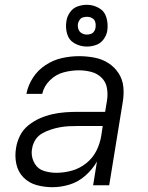

<svg xmlns="http://www.w3.org/2000/svg" viewBox="-20 -772 616 800"><path d="M199 8Q234 8 270 -3Q306 -14 335.5 -40Q365 -66 384 -99L368 0H435L491 -344Q497 -377 494 -409Q491 -441 474 -467Q457 -493 431 -509.5Q405 -526 373 -532Q341 -538 309 -538Q274 -538 238 -530Q202 -522 170 -501Q138 -480 117.5 -448.5Q97 -417 90 -381H156Q163 -413 188 -437.5Q213 -462 245 -470.5Q277 -479 308 -479Q335 -479 360 -472.5Q385 -466 403 -448.5Q421 -431 425.5 -405.5Q430 -380 426 -354L418 -306H303Q277 -306 250.5 -304Q224 -302 197.5 -296Q171 -290 146 -279Q121 -268 98.5 -250Q76 -232 63.5 -207Q51 -182 47 -156Q41 -122 48 -89Q55 -56 77.5 -33Q100 -10 132 -1Q164 8 199 8ZM215 -52Q189 -52 164 -59.5Q139 -67 125.5 -89Q112 -111 112 -136Q112 -145 114 -154Q117 -173 127.5 -189.5Q138 -206 155.5 -216Q173 -226 191.5 -232Q210 -238 228.5 -241.5Q247 -245 265.5 -246Q284 -247 303 -247H408L402 -207Q397 -175 382 -144.5Q367 -114 339.5 -92Q312 -70 279.5 -61Q247 -52 215 -52ZM342 -578Q361 -578 380 -584.5Q399 -591 411.5 -608Q424 -625 427 -644Q431 -672 423.5 -698.5Q416 -725 392.5 -738.5Q369 -752 342 -752Q323 -752 304 -745.5Q285 -739 272.5 -722Q260 -705 257 -686Q252 -658 259.5 -631.5Q267 -605 290.5 -591.5Q314 -578 342 -578ZM342 -628Q330 -628 320 -634Q310 -640 306.5 -651Q303 -662 305 -674Q307 -682 312 -689.5Q317 -697 325.5 -699.5Q334 -702 342 -702Q354 -702 364 -696.5Q374 -691 377 -679.5Q380 -668 378 -656Q377 -648 371.5 -640.5Q366 -633 358 -630.5Q350 -628 342 -628Z"/></svg>

Font: Iosevka Sparkle Light Oblique
Style: Regular
Weight: 300
Italic angle: -9°
Designer: Belleve Invis
Foundry: Belleve Invis
Version: Version 4.5.0; ttfautohint (v1.8.3)